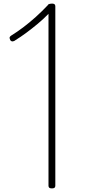

<svg xmlns="http://www.w3.org/2000/svg" viewBox="-20 -1035 539 1069"><path d="M269 14Q259 14 254.5 10.5Q250 7 250 -1V-958Q222 -929 189.5 -902Q157 -875 126.5 -852.5Q96 -830 67 -812Q59 -805 50.5 -804.5Q42 -804 37 -812Q32 -823 34 -828Q36 -833 44 -838Q75 -857 109.5 -883Q144 -909 179 -940.5Q214 -972 246 -1006Q248 -1010 251 -1011.5Q254 -1013 259 -1014Q264 -1015 270 -1015Q279 -1015 283.5 -1011.5Q288 -1008 288 -1000V-1Q288 7 283.5 10.5Q279 14 269 14Z"/></svg>

Font: Playwrite NG Modern Thin
Style: Regular
Weight: 250
Designer: Veronika Burian, José Scaglione
Foundry: TypeTogether
Version: Version 1.002